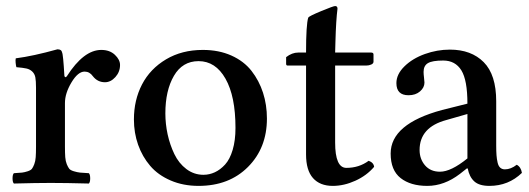

<svg xmlns="http://www.w3.org/2000/svg" viewBox="-20 -605 1748 635"><path d="M194.8 -264.2V-120.1Q194.8 -98.6 195.8 -85.2Q196.8 -71.8 200.9 -61.8Q205.1 -51.8 209 -46.9Q212.9 -42 224.1 -38.6Q235.4 -35.2 244.6 -34.2Q253.9 -33.2 273.9 -32.2Q278.3 -27.8 278.3 -15.1Q278.3 -2.4 273.9 2Q197.8 0 147.9 0Q100.1 0 25.9 2Q21.5 -2.4 21.5 -15.1Q21.5 -27.8 25.9 -32.2Q44.4 -33.2 53 -34.2Q61.5 -35.2 71.8 -38.6Q82 -42 85.7 -46.9Q89.4 -51.8 93.3 -61.8Q97.2 -71.8 98.1 -85.2Q99.1 -98.6 99.1 -120.1V-314.9Q99.1 -337.4 96.9 -349.1Q94.7 -360.8 86.7 -368.4Q78.6 -376 67.6 -378.4Q56.6 -380.9 34.2 -382.8Q32.7 -387.7 31.7 -397.5Q30.8 -407.2 32.2 -412.1Q89.4 -419.4 169.9 -441.9Q183.6 -441.9 185.1 -432.1Q189 -425.3 192.9 -355Q192.9 -351.6 195.6 -350.1Q198.2 -348.6 201.2 -353Q256.8 -439.9 314.9 -439.9Q342.8 -439.9 359.9 -423.8Q377 -407.7 377 -390.1Q377 -367.2 361.6 -350.1Q346.2 -333 327.1 -333Q302.7 -333 287.1 -353Q276.4 -368.2 259.8 -368.2Q237.8 -368.2 216.3 -332.3Q194.8 -296.4 194.8 -264.2Z M422.9 -210Q422.9 -273.9 449.7 -325.7Q476.6 -377.4 529.1 -408.7Q581.5 -439.9 650.9 -439.9Q703.6 -439.9 745.1 -421.4Q786.6 -402.8 811.8 -370.6Q836.9 -338.4 849.9 -298.3Q862.8 -258.3 862.8 -212.9Q862.8 -115.7 800.3 -53Q737.8 9.8 636.7 9.8Q585.9 9.8 544.4 -8.1Q502.9 -25.9 476.8 -56.4Q450.7 -86.9 436.8 -126.2Q422.9 -165.5 422.9 -210ZM636.7 -402.8Q583.5 -402.8 555.2 -354.2Q526.9 -305.7 526.9 -230Q526.9 -195.3 534.4 -160.6Q542 -126 556.6 -95.5Q571.3 -64.9 596.4 -45.9Q621.6 -26.9 652.8 -26.9Q672.4 -26.9 690.4 -35.2Q708.5 -43.5 724.4 -60.8Q740.2 -78.1 749.5 -109.4Q758.8 -140.6 758.8 -182.1Q758.8 -286.6 725.8 -344.7Q692.9 -402.8 636.7 -402.8Z M966.3 -431.2H992.2Q992.2 -523.9 999.5 -546.9Q1002.4 -551.8 1042.5 -568.4Q1082.5 -585 1088.4 -585Q1096.2 -585 1096.2 -576.2Q1091.3 -538.1 1089.4 -467.8L1088.4 -431.2H1207.5Q1215.3 -431.2 1215.3 -424.8V-400.9Q1215.3 -395 1207.8 -391.6Q1200.2 -388.2 1191.4 -388.2H1088.4V-133.8Q1088.4 -49.8 1125.5 -49.8Q1167.5 -49.8 1199.2 -73.2Q1215.8 -67.4 1217.3 -53.2Q1192.9 -24.4 1155.3 -7.3Q1117.7 9.8 1080.6 9.8Q1038.1 9.8 1015.1 -16.1Q992.2 -42 992.2 -94.2V-388.2H931.2Q926.3 -388.2 926.3 -394V-416Q945.8 -431.2 966.3 -431.2Z M1525.9 -81.1V-228L1456.1 -208Q1367.7 -184.1 1367.7 -108.9Q1367.7 -79.1 1385.7 -58.1Q1403.8 -37.1 1435.1 -37.1Q1471.7 -37.1 1525.9 -81.1ZM1526.9 -47.9H1523.9L1501 -29.8Q1449.2 9.8 1393.1 9.8Q1337.9 9.8 1304.9 -16.1Q1272 -42 1272 -97.2Q1272 -195.3 1441.9 -241.2L1525.9 -262.2Q1525.9 -339.8 1505.9 -372.3Q1485.8 -404.8 1445.8 -404.8Q1409.7 -404.8 1395.3 -396.2Q1380.9 -387.7 1380.9 -367.2Q1380.9 -359.9 1382.3 -348.6Q1383.8 -337.4 1383.8 -332Q1383.8 -315.4 1369.1 -302.7Q1354.5 -290 1331.1 -290Q1291 -290 1291 -330.1Q1291 -359.4 1317.6 -385.5Q1344.2 -411.6 1385 -426.3Q1425.8 -440.9 1467.8 -440.9Q1538.6 -440.9 1579.8 -399.4Q1621.1 -357.9 1621.1 -270V-124Q1621.1 -104 1622.1 -91.6Q1623 -79.1 1625.7 -67.4Q1628.4 -55.7 1634.5 -50.3Q1640.6 -44.9 1649.9 -44.9Q1669.4 -44.9 1689 -60.1Q1703.1 -52.7 1706.1 -33.2Q1661.6 9.8 1598.6 9.8Q1564.9 9.8 1548.6 -5.1Q1532.2 -20 1526.9 -47.9Z"/></svg>

Font: Common Serif Medium
Style: Regular
Weight: 500
Designer: Philipp H. Poll, Khaled Hosny
Foundry: Stefan Peev, Context Ltd.
Version: Version 1.026